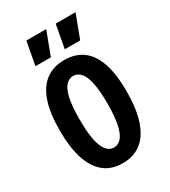

<svg xmlns="http://www.w3.org/2000/svg" viewBox="-178 -796 791 896"><g transform="rotate(-30 217.0 -347.5)"><path d="M216 13Q155 13 115 -20Q75 -53 55.5 -115.5Q36 -178 36 -266Q36 -360 57 -420.5Q78 -481 118.5 -511Q159 -541 218 -541Q277 -541 317 -511.5Q357 -482 377.5 -422Q398 -362 398 -269Q398 -176 377 -113Q356 -50 315.5 -18.5Q275 13 216 13ZM217 -71Q241 -71 258 -92Q275 -113 283.5 -156Q292 -199 292 -265Q292 -334 283 -376Q274 -418 257 -437Q240 -456 217 -456Q194 -456 177 -437Q160 -418 151 -376Q142 -334 142 -264Q142 -166 161 -118.5Q180 -71 217 -71ZM171 -583H88L111 -708H218ZM329 -583H246L269 -708H376Z"/></g></svg>

Font: Bricolage Grotesque 24pt Condensed Medium
Style: Regular
Weight: 500
Width: 3
Designer: Mathieu Triay
Foundry: Atelier Triay
Version: Version 1.001;gftools[0.9.33.dev8+g029e19f]